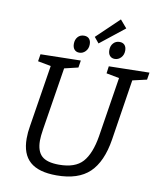

<svg xmlns="http://www.w3.org/2000/svg" viewBox="-104 -1066 973 1157"><g transform="rotate(10 383.0 -487.5)"><path d="M766 -698 759 -654 672 -634 614 -262Q592 -123 523 -57Q454 9 321 9Q211 9 158.5 -37.5Q106 -84 106 -179Q106 -217 113 -256L173 -634L93 -649L100 -693L346 -698L339 -654L255 -634L194 -251Q187 -206 187 -181Q187 -116 219 -86.5Q251 -57 325 -57Q424 -57 469.5 -108Q515 -159 533 -267L591 -634L512 -649L518 -693ZM582 -936 433 -818 404 -853 541 -984ZM287 -790Q287 -816 301.5 -832.5Q316 -849 340 -849Q360 -849 371 -837Q382 -825 382 -803Q382 -777 366 -760Q350 -743 328 -743Q309 -743 298 -755.5Q287 -768 287 -790ZM504 -790Q504 -816 519 -832.5Q534 -849 557 -849Q577 -849 588 -837Q599 -825 599 -803Q599 -777 583 -760Q567 -743 545 -743Q526 -743 515 -755.5Q504 -768 504 -790Z"/></g></svg>

Font: Bitter Pro
Style: Italic
Weight: 400
Italic angle: -9°
Designer: Sol Matas, and Bitter project Authors
Foundry: Sol Matas
Version: Version 1.010